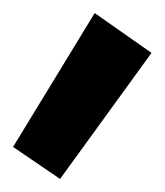

<svg xmlns="http://www.w3.org/2000/svg" viewBox="1 -822 252 294"><g transform="rotate(90 127.0 -675.0)"><path d="M205 -569 0 -694 61 -781 254 -641Z"/></g></svg>

Font: DM Sans 9pt
Style: Bold
Weight: 700
Version: Version 4.004;gftools[0.9.30]